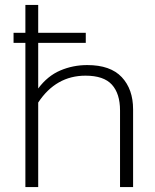

<svg xmlns="http://www.w3.org/2000/svg" viewBox="-20 -759 630 779"><path d="M83 -585H35V-626H83V-739H135V-626H328V-585H135V-400Q173 -451 224.5 -473Q276 -495 334 -495Q428 -495 474 -446Q520 -397 520 -315V0H467V-311Q467 -379 434 -415.5Q401 -452 327 -452Q207 -452 135 -343V0H83Z"/></svg>

Font: Prompt ExtraLight
Style: Regular
Weight: 275
Designer: Katatrad Team
Foundry: CadsonDemak
Version: Version 1.001